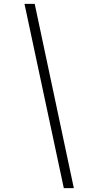

<svg xmlns="http://www.w3.org/2000/svg" viewBox="-20 -800 506 996"><path d="M107 -780H160L363 176H311Z"/></svg>

Font: Nebula Sans Book
Style: Regular
Weight: 400
Italic angle: -9°
Designer: Paul D. Hunt for Adobe (as Source Sans)
Foundry: Nebula Entertainment & Broadcasting LLC
Version: Version 1.010